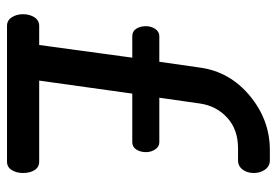

<svg xmlns="http://www.w3.org/2000/svg" viewBox="-144 -664 808 561"><g transform="rotate(90 260.5 -384.0)"><path d="M216 -94H453Q469 -94 477.5 -80.5Q486 -67 486 -47Q486 -28 477.5 -14Q469 0 453 0H56Q40 0 31 -14Q22 -28 22 -47Q22 -66 31 -80Q40 -94 56 -94H112L149 -366H86Q72 -366 64.5 -377.5Q57 -389 57 -406Q57 -421 65 -433Q73 -445 86 -445H161L178 -564Q190 -651 260.5 -709.5Q331 -768 419 -768H449Q466 -768 476 -754Q486 -740 486 -721Q486 -702 476 -688.5Q466 -675 449 -675H414Q359 -675 324.5 -643.5Q290 -612 283 -564L266 -445H396Q409 -445 417 -433Q425 -421 425 -406Q425 -390 417.5 -378Q410 -366 396 -366H254Z"/></g></svg>

Font: AkaAcidDosis
Style: SemiBold
Weight: 600
Designer: Edgar Tolentino, Pablo Impallari, Igino Marini, Cyberella
Foundry: Edgar Tolentino, Pablo Impallari, Igino Marini, Cyberella
Version: Version 1.007